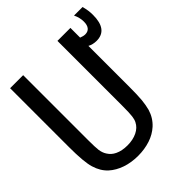

<svg xmlns="http://www.w3.org/2000/svg" viewBox="-214 -889 1031 1031"><g transform="rotate(-45 301.0 -374.0)"><path d="M522.9 -762.2Q537.6 -732.4 537.6 -701.7Q537.6 -675.3 526.4 -661.6Q515.1 -647.9 494.6 -647.9Q480.5 -647.9 462.4 -655.3V-729H363.8V-233.9Q363.8 -181.6 360.8 -158.7Q358.4 -138.2 351.1 -124Q337.4 -96.2 306.2 -81.1Q274.9 -65.9 233.4 -65.9Q191.4 -65.9 162.1 -80.1Q136.2 -92.3 121.6 -116.2Q109.9 -134.3 106.4 -159.2Q103.5 -182.1 103.5 -234.9V-729H4.4V-279.8Q4.4 -168.9 18.6 -122.1Q33.2 -72.8 66.4 -42.5Q96.2 -15.6 139.2 -0.7Q182.1 14.2 234.4 14.2Q283.2 14.2 326.7 0Q368.2 -13.7 398.9 -41.5Q434.1 -73.7 448.2 -121.1Q455.6 -148.9 459 -182.1Q462.4 -217.8 462.4 -279.8V-592.3Q485.4 -580.1 512.7 -580.1Q597.7 -580.1 597.7 -692.4Q597.7 -710.4 595.5 -726.1Q593.3 -741.7 587.9 -762.2Z"/></g></svg>

Font: Hack Dev
Style: Regular
Weight: 400
Designer: Christopher Simpkins
Foundry: Christopher Simpkins
Version: Version 2.0315